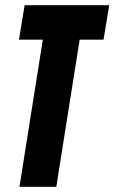

<svg xmlns="http://www.w3.org/2000/svg" viewBox="-20 -720 441 740"><path d="M379 -567H287L197 0H55L145 -567H53L75 -700H401Z"/></svg>

Font: Georama ExtraCondensed ExtraBold
Style: Italic
Weight: 800
Width: 2
Italic angle: -9°
Designer: Jean-Baptiste Levee
Foundry: Production Type
Version: Version 1.000